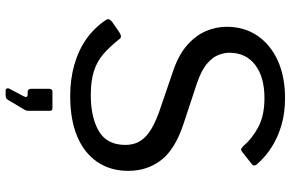

<svg xmlns="http://www.w3.org/2000/svg" viewBox="-195 -597 1031 681"><g transform="rotate(90 320.5 -256.5)"><path d="M498 -604Q472 -635 431 -657Q390 -679 328 -679Q253 -679 210 -646Q167 -613 167 -554Q167 -538 174.5 -517Q182 -496 205 -476Q228 -456 274 -440L419 -392Q510 -362 548 -312.5Q586 -263 586 -196Q586 -132 554 -85.5Q522 -39 463 -14.5Q404 10 321 10Q261 10 210 -4.5Q159 -19 119.5 -46.5Q80 -74 52 -115Q47 -122 48.5 -127.5Q50 -133 58 -139L94 -164Q104 -170 109.5 -170Q115 -170 119 -164Q146 -130 172 -107.5Q198 -85 232.5 -74Q267 -63 317 -63Q396 -63 445 -91.5Q494 -120 494 -186Q494 -211 484 -231.5Q474 -252 450 -269.5Q426 -287 381 -304L229 -356Q174 -375 140 -405Q106 -435 90.5 -471Q75 -507 75 -545Q75 -608 107 -654.5Q139 -701 195.5 -726.5Q252 -752 328 -752Q379 -752 421.5 -740Q464 -728 499.5 -706Q535 -684 562 -653Q566 -649 567 -644Q568 -639 562 -634L516 -598Q511 -595 508 -596.5Q505 -598 498 -604ZM300 239Q296 239 294 235Q292 231 294 227L321 176Q325 169 323.5 165Q322 161 316 161H307Q295 161 295 149V84Q295 73 305 73H364Q373 73 373 82V161Q373 163 372 165.5Q371 168 371 169L334 231Q331 236 327 237.5Q323 239 315 239Z"/></g></svg>

Font: Libre Franklin
Style: Regular
Weight: 400
Designer: Pablo Impallari, Rodrigo Fuenzalida, Nhung Nguyen
Foundry: Impallari Type
Version: Version 3.000